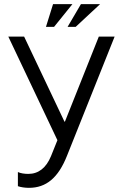

<svg xmlns="http://www.w3.org/2000/svg" viewBox="-20 -890 591 923"><path d="M302 -141 531 -714H455L292 -305H290L96 -714H20L256 -216L225 -139C202 -83 165 -54 116 -54C98 -54 78 -57 66 -63V5C80 10 100 13 119 13C202 13 260 -35 302 -141ZM201 -761H240L328 -870H235ZM305 -761H344L461 -870H369Z"/></svg>

Font: Non Bureau Light
Style: Regular
Weight: 300
Designer: Jona Saucedo
Foundry: Non Foundry
Version: Version 1.000;FEAKit 1.0